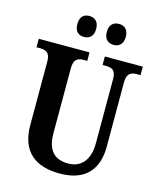

<svg xmlns="http://www.w3.org/2000/svg" viewBox="-133 -1011 920 1114"><g transform="rotate(15 326.5 -454.0)"><path d="M443 -792C471 -792 499 -808 499 -855C499 -902 471 -918 443 -918C412 -918 385 -902 385 -855C385 -808 412 -792 443 -792ZM264 -792C293 -792 321 -808 321 -855C321 -902 293 -918 264 -918C234 -918 208 -902 208 -855C208 -808 234 -792 264 -792ZM333 10C489 10 557 -77 557 -211V-597C557 -655 584 -663 619 -663H639V-714H411V-663H430C465 -663 491 -655 491 -601V-213C491 -113 442 -59 367 -59C288 -59 238 -97 238 -210V-597C238 -655 265 -663 300 -663H319V-714H14V-663H34C68 -663 96 -655 96 -601V-217C96 -54 192 10 333 10Z"/></g></svg>

Font: Noto Serif Sinhala Condensed
Style: Bold
Weight: 700
Width: 3
Designer: Jelle Bosma - Monotype Design Team
Foundry: Monotype Imaging Inc.
Version: Version 2.007